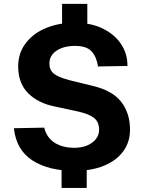

<svg xmlns="http://www.w3.org/2000/svg" viewBox="-20 -846 720 962"><path d="M353.5 10Q223.5 10 142.5 -42.2Q61.5 -94.5 49.5 -203.5L201.5 -206.5Q213.5 -157 253.2 -131.2Q293 -105.5 353 -105.5Q389 -105.5 416.8 -117.2Q444.5 -129 460.5 -149.2Q476.5 -169.5 476.5 -195.5Q476.5 -235.5 451 -255.2Q425.5 -275 372.5 -287L254 -312.5Q171.5 -329 121.8 -378.2Q72 -427.5 71 -510.5Q70.5 -578.5 107.8 -628.2Q145 -678 209.2 -705Q273.5 -732 353.5 -732Q435.5 -732 495.2 -702.8Q555 -673.5 587.2 -624.2Q619.5 -575 618.5 -515.5L471 -513Q464 -561 439 -588.5Q414 -616 356 -616Q326 -616 302.5 -609.5Q279 -603 262 -591.2Q245 -579.5 236.2 -563.5Q227.5 -547.5 227.5 -527.5Q227.5 -496 248.8 -477.8Q270 -459.5 329 -444L445.5 -415.5Q544 -392 587.8 -335Q631.5 -278 631.5 -196.5Q631.5 -134 597.2 -87.5Q563 -41 500.5 -15.5Q438 10 353.5 10ZM288.5 95.5V-34.5H414.5V95.5ZM291 -696.5V-826.5H417.5V-696.5Z"/></svg>

Font: Public Sans Thin
Style: Bold
Weight: 700
Version: Version 2.001